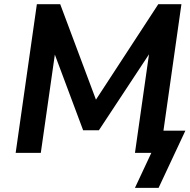

<svg xmlns="http://www.w3.org/2000/svg" viewBox="-20 -739 916 928"><path d="M746.6 168.9 876 -107.4H770L856.9 -718.8H745.1L443.8 -257.3L271 -718.8H158.2L55.7 0H177.2L245.1 -475.1L381.8 -109.4H458L700.2 -476.6L632.3 0H711.4L632.3 168.9Z"/></svg>

Font: Winston SemiBold
Style: Italic
Weight: 600
Italic angle: -8.13011°
Designer: Vernon Adams, Kim Jin-seong, David Berlow, Cristiano Sobral
Foundry: The Winston Project Authors
Version: Version 3.004